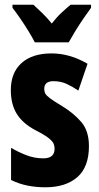

<svg xmlns="http://www.w3.org/2000/svg" viewBox="-20 -879 421 816"><path d="M358 -258Q358 -169 308.5 -126Q259 -83 173 -83Q134 -83 98 -90Q62 -97 27 -114V-251Q55 -234 90.5 -220Q126 -206 164 -206Q212 -206 212 -247Q212 -258 208 -268Q204 -278 187.5 -291.5Q171 -305 132 -325Q78 -353 52 -394Q26 -435 26 -496Q26 -570 71.5 -611Q117 -652 199 -652Q277 -652 352 -608L313 -494Q288 -511 263 -522.5Q238 -534 207 -534Q168 -534 168 -501Q168 -490 172.5 -481.5Q177 -473 193 -461Q209 -449 244 -428Q292 -399 325 -361Q358 -323 358 -258ZM128 -699Q119 -717 102 -745Q85 -773 66 -800.5Q47 -828 33 -846V-859H122Q137 -845 158.5 -824.5Q180 -804 200 -779Q221 -806 241.5 -825Q262 -844 280 -859H367V-846Q353 -827 334.5 -800Q316 -773 299.5 -746Q283 -719 272 -699Z"/></svg>

Font: Noto Sans Kannada UI ExtraCondensed ExtraBold
Style: Regular
Weight: 800
Width: 2
Designer: Jelle Bosma - Monotype Design Team
Foundry: Monotype Imaging Inc.
Version: Version 2.005; ttfautohint (v1.8.4.7-5d5b)